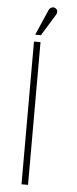

<svg xmlns="http://www.w3.org/2000/svg" viewBox="-59 -906 378 938"><g transform="rotate(5 129.5 -437.5)"><path d="M116 0V-700H84V0ZM115 -734 180 -840C188 -852 185 -868 171 -873C158 -878 146 -870 141 -858L87 -734Z"/></g></svg>

Font: Advent Pro
Style: ExtraLight
Weight: 250
Designer: Andreas Kalpakidis
Foundry: Andreas Kalpakidis
Version: Version 2.002 2007